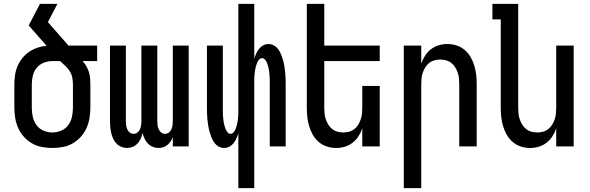

<svg xmlns="http://www.w3.org/2000/svg" viewBox="-20 -755 3040 990"><path d="M250 8Q223 8 196 3Q169 -2 145.5 -15.5Q122 -29 103.5 -49.5Q85 -70 74 -94.5Q63 -119 58.5 -146Q54 -173 54 -200V-320Q54 -344 57.5 -368Q61 -392 70.5 -414Q80 -436 95 -455Q110 -474 130 -487.5Q150 -501 173 -509Q196 -517 220 -519L128 -624L186 -735H276L227 -641L333 -520H481V-440H406Q417 -428 425 -414Q433 -400 438 -384.5Q443 -369 444.5 -352.5Q446 -336 446 -320V-200Q446 -173 441.5 -146Q437 -119 426 -94.5Q415 -70 396.5 -49.5Q378 -29 354.5 -15.5Q331 -2 304 3Q277 8 250 8ZM250 -72Q274 -72 296 -81.5Q318 -91 332 -110Q346 -129 351 -152.5Q356 -176 356 -200V-320Q356 -338 352.5 -355.5Q349 -373 339.5 -388Q330 -403 316.5 -415.5Q303 -428 290 -440H250Q227 -440 205.5 -431.5Q184 -423 169.5 -405.5Q155 -388 149.5 -365.5Q144 -343 144 -320V-200Q144 -176 149 -152.5Q154 -129 168 -110Q182 -91 204 -81.5Q226 -72 250 -72Z M635 8Q620 8 605.5 2Q591 -4 580.5 -15Q570 -26 563.5 -40Q557 -54 553.5 -69Q550 -84 548.5 -99.5Q547 -115 547 -130V-520H629V-130Q629 -119 630.5 -108.5Q632 -98 636.5 -88Q641 -78 649.5 -71.5Q658 -65 669 -65Q680 -65 688.5 -71.5Q697 -78 701.5 -88Q706 -98 707.5 -108.5Q709 -119 709 -130V-520H791V-130Q791 -119 792.5 -108.5Q794 -98 798.5 -88Q803 -78 811.5 -71.5Q820 -65 831 -65Q842 -65 850.5 -71.5Q859 -78 863.5 -88Q868 -98 869.5 -108.5Q871 -119 871 -130V-520H953V0H871V-48Q867 -37 860 -26.5Q853 -16 843.5 -8Q834 0 822 4Q810 8 797 8Q782 8 767.5 2Q753 -4 742.5 -15Q732 -26 725.5 -40Q719 -54 715 -69Q712 -54 705.5 -40Q699 -26 689 -15Q679 -4 664.5 2Q650 8 635 8Z M1209 215V-68Q1205 -54 1199 -41Q1193 -28 1184.5 -17Q1176 -6 1163 1Q1150 8 1136 8Q1120 8 1106.5 0Q1093 -8 1084 -21Q1075 -34 1069.5 -48.5Q1064 -63 1060 -77.5Q1056 -92 1053.5 -107.5Q1051 -123 1049.5 -138.5Q1048 -154 1047.5 -169.5Q1047 -185 1047 -200V-520H1129V-200Q1129 -191 1129 -181.5Q1129 -172 1129.5 -162.5Q1130 -153 1131 -143.5Q1132 -134 1133.5 -125Q1135 -116 1137.5 -107Q1140 -98 1143.5 -89Q1147 -80 1153.5 -72.5Q1160 -65 1169 -65Q1178 -65 1184.5 -72.5Q1191 -80 1194.5 -89Q1198 -98 1200.5 -107Q1203 -116 1204.5 -125Q1206 -134 1207 -143.5Q1208 -153 1208.5 -162.5Q1209 -172 1209 -181.5Q1209 -191 1209 -200V-735H1291V-452Q1295 -466 1301 -479Q1307 -492 1315.5 -503Q1324 -514 1337 -521Q1350 -528 1364 -528Q1380 -528 1393.5 -520Q1407 -512 1416 -499Q1425 -486 1430.5 -471.5Q1436 -457 1440 -442.5Q1444 -428 1446.5 -412.5Q1449 -397 1450.5 -381.5Q1452 -366 1452.5 -350.5Q1453 -335 1453 -320V0H1371V-320Q1371 -329 1371 -338.5Q1371 -348 1370.5 -357.5Q1370 -367 1369 -376.5Q1368 -386 1366.5 -395Q1365 -404 1362.5 -413Q1360 -422 1356.5 -431Q1353 -440 1346.5 -447.5Q1340 -455 1331 -455Q1322 -455 1315.5 -447.5Q1309 -440 1305.5 -431Q1302 -422 1299.5 -413Q1297 -404 1295.5 -395Q1294 -386 1293 -376.5Q1292 -367 1291.5 -357.5Q1291 -348 1291 -338.5Q1291 -329 1291 -320V215Z M1713 8Q1689 8 1665.5 0.5Q1642 -7 1623.5 -23Q1605 -39 1593 -60Q1581 -81 1574 -104.5Q1567 -128 1564.5 -152Q1562 -176 1562 -200V-735H1652V-520H1938V-440H1652V-200Q1652 -185 1653.5 -169.5Q1655 -154 1660 -139.5Q1665 -125 1673 -112Q1681 -99 1693 -89.5Q1705 -80 1720 -76Q1735 -72 1750 -72Q1765 -72 1780 -76Q1795 -80 1807 -89.5Q1819 -99 1827 -112Q1835 -125 1840 -139.5Q1845 -154 1846.5 -169.5Q1848 -185 1848 -200V-312H1938V0H1848V-93Q1841 -72 1828.5 -52.5Q1816 -33 1798 -19Q1780 -5 1758 1.5Q1736 8 1713 8Z M2062 215V-520H2152V-427Q2159 -448 2171.5 -467.5Q2184 -487 2202 -501Q2220 -515 2242 -521.5Q2264 -528 2287 -528Q2311 -528 2334.5 -520.5Q2358 -513 2376.5 -497Q2395 -481 2407 -460Q2419 -439 2426 -415.5Q2433 -392 2435.5 -368Q2438 -344 2438 -320V0H2348V-320Q2348 -335 2346.5 -350.5Q2345 -366 2340 -380.5Q2335 -395 2327 -408Q2319 -421 2307 -430.5Q2295 -440 2280 -444Q2265 -448 2250 -448Q2235 -448 2220 -444Q2205 -440 2193 -430.5Q2181 -421 2173 -408Q2165 -395 2160 -380.5Q2155 -366 2153.5 -350.5Q2152 -335 2152 -320V215Z M2713 8Q2689 8 2665.5 0.5Q2642 -7 2623.5 -23Q2605 -39 2593 -60Q2581 -81 2574 -104.5Q2567 -128 2564.5 -152Q2562 -176 2562 -200V-655H2519V-735H2652V-200Q2652 -185 2653.5 -169.5Q2655 -154 2660 -139.5Q2665 -125 2673 -112Q2681 -99 2693 -89.5Q2705 -80 2720 -76Q2735 -72 2750 -72Q2765 -72 2780 -76Q2795 -80 2807 -89.5Q2819 -99 2827 -112Q2835 -125 2840 -139.5Q2845 -154 2846.5 -169.5Q2848 -185 2848 -200V-520H2938V0H2848V-93Q2841 -72 2828.5 -52.5Q2816 -33 2798 -19Q2780 -5 2758 1.5Q2736 8 2713 8Z"/></svg>

Font: Iosevka Term Curly Medium
Style: Regular
Weight: 500
Designer: Belleve Invis
Foundry: Belleve Invis
Version: Version 32.3.0